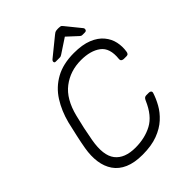

<svg xmlns="http://www.w3.org/2000/svg" viewBox="-248 -1008 1146 1146"><g transform="rotate(-45 325.0 -435.0)"><path d="M274 10Q206 10 160 -10Q114 -30 88.5 -67Q63 -104 56 -153.5Q49 -203 59 -261Q66 -302 76.5 -349Q87 -396 97 -439Q117 -517 156 -578.5Q195 -640 258.5 -675Q322 -710 413 -710Q484 -710 531 -691Q578 -672 604.5 -640Q631 -608 639 -570Q647 -532 641 -494Q640 -485 635.5 -479.5Q631 -474 622 -474H599Q591 -474 584 -478.5Q577 -483 578 -495Q587 -580 540 -615Q493 -650 413 -650Q322 -650 254.5 -598.5Q187 -547 159 -434Q138 -352 123 -266Q103 -153 143 -101.5Q183 -50 274 -50Q354 -50 415.5 -83Q477 -116 515 -205Q520 -217 526 -221.5Q532 -226 540 -226H563Q572 -226 577 -220.5Q582 -215 579 -206Q568 -171 547 -133Q526 -95 490.5 -62.5Q455 -30 402 -10Q349 10 274 10ZM300 -750Q289 -750 289 -760Q289 -768 298 -775L410 -866Q423 -877 430.5 -878.5Q438 -880 445 -880H455Q463 -880 469.5 -878.5Q476 -877 484 -866L557 -776Q563 -769 561 -761Q559 -750 546 -750H526Q520 -750 516 -752Q512 -754 509 -757L444 -817L353 -757Q348 -754 344 -752Q340 -750 334 -750Z"/></g></svg>

Font: Rubik Light
Style: Italic
Weight: 300
Italic angle: -12°
Designer: Hubert and Fischer
Foundry: Hubert and Fischer
Version: Version 2.300;gftools[0.9.30]